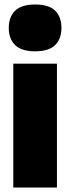

<svg xmlns="http://www.w3.org/2000/svg" viewBox="-20 -833 312 853"><path d="M39 0V-550H233V0ZM136 -605Q75.5 -605 47.2 -632.8Q19 -660.5 19 -709Q19 -758 47.2 -785.5Q75.5 -813 136 -813Q197 -813 225 -785.5Q253 -758 253 -709Q253 -660.5 225 -632.8Q197 -605 136 -605Z"/></svg>

Font: Encode Sans Condensed Condensed Black
Style: Regular
Weight: 900
Width: 3
Designer: Multiple Designers
Foundry: Impallari Type
Version: Version 3.000; ttfautohint (v1.8.3) -l 8 -r 50 -G 200 -x 14 